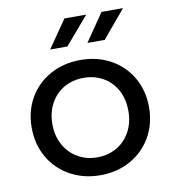

<svg xmlns="http://www.w3.org/2000/svg" viewBox="-83 -810 801 888"><g transform="rotate(-10 317.5 -365.5)"><path d="M42 -265Q42 -343 77.5 -404.5Q113 -466 176 -500.5Q239 -535 318 -535Q397 -535 459.5 -500.5Q522 -466 557.5 -404.5Q593 -343 593 -265Q593 -187 557.5 -125.5Q522 -64 459.5 -29Q397 6 318 6Q239 6 176 -29Q113 -64 77.5 -125.5Q42 -187 42 -265ZM496 -265Q496 -320 473 -362.5Q450 -405 409.5 -428Q369 -451 318 -451Q267 -451 226.5 -428Q186 -405 162.5 -362.5Q139 -320 139 -265Q139 -210 162.5 -167.5Q186 -125 226.5 -101.5Q267 -78 318 -78Q369 -78 409.5 -101.5Q450 -125 473 -167.5Q496 -210 496 -265ZM279 -737H381L270 -607H189ZM453 -737H554L445 -607H364Z"/></g></svg>

Font: APTA Sans Medium
Style: Bold
Weight: 500
Version: Version 7.200